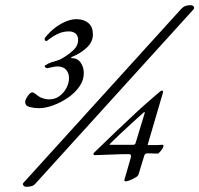

<svg xmlns="http://www.w3.org/2000/svg" viewBox="-20 -691 768 740"><path d="M130 -274Q112 -274 94.5 -278.5Q77 -283 77 -298Q77 -307 87 -321Q97 -335 104 -335Q110 -335 117.5 -328.5Q125 -322 135 -316Q142 -313 150.5 -310.5Q159 -308 169 -308Q192 -308 209 -320.5Q226 -333 236 -352Q246 -371 246 -390Q246 -410 234.5 -422.5Q223 -435 200 -435Q193 -435 178.5 -431.5Q164 -428 162 -428Q158 -428 154 -432Q150 -436 154 -439Q166 -447 177 -450.5Q188 -454 198.5 -457Q209 -460 216 -464Q241 -478 261 -496Q281 -514 281 -537Q281 -554 271 -562Q261 -570 246 -570Q226 -570 208.5 -563Q191 -556 168 -539Q165 -537 163 -535Q161 -533 158 -533Q154 -533 152.5 -537.5Q151 -542 153 -545Q172 -569 193.5 -585Q215 -601 237 -609.5Q259 -618 279 -617Q305 -616 321.5 -601.5Q338 -587 338 -558Q338 -529 314 -507Q290 -485 258 -472Q255 -471 254 -469Q253 -467 256 -467Q279 -467 291 -449.5Q303 -432 303 -409Q303 -382 286 -357.5Q269 -333 242 -314.5Q215 -296 185 -285Q155 -274 130 -274ZM81 29Q75 29 70.5 24Q66 19 70 14L676 -654Q686 -665 694.5 -668Q703 -671 713 -671Q724 -671 727 -665Q730 -659 725 -654L119 14Q111 24 101.5 26.5Q92 29 81 29ZM466 8Q457 8 460 0L484 -83Q488 -97 477 -97Q443 -97 415.5 -95.5Q388 -94 344 -93Q341 -93 340.5 -96.5Q340 -100 341 -101Q384 -143 427 -184Q470 -225 513 -265Q525 -276 545 -293.5Q565 -311 587 -330Q592 -334 596.5 -338Q601 -342 604 -342Q607 -342 608 -339Q609 -336 608 -334L550 -136Q548 -132 552 -132Q578 -132 587 -132Q596 -132 606 -133Q610 -133 610 -129Q610 -122 600.5 -110.5Q591 -99 589 -99Q585 -99 571.5 -99.5Q558 -100 549 -100Q538 -100 536 -91L514 -19Q512 -13 505 -8.5Q498 -4 489.5 0Q481 4 474.5 6Q468 8 466 8ZM404 -133H493Q500 -133 502 -138L538 -256Q539 -258 537 -258.5Q535 -259 533 -257Q508 -235 486 -214.5Q464 -194 444 -175.5Q424 -157 405 -138Q400 -133 404 -133Z"/></svg>

Font: EB Garamond
Style: Italic
Weight: 400
Italic angle: -17.2°
Designer: Georg Duffner and Octavio Pardo
Foundry: Georg Duffner
Version: Version 1.001